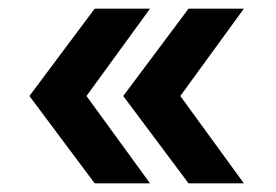

<svg xmlns="http://www.w3.org/2000/svg" viewBox="-20 -520 638 444"><path d="M416 -500H544L397 -298L544 -96H416L265 -298ZM199 -500H327L180 -298L327 -96H199L48 -298Z"/></svg>

Font: Oak Sans SemiBold
Style: Regular
Weight: 600
Designer: Erik Kennedy, Walven
Foundry: Erik Kennedy, Walven
Version: Version 1.000